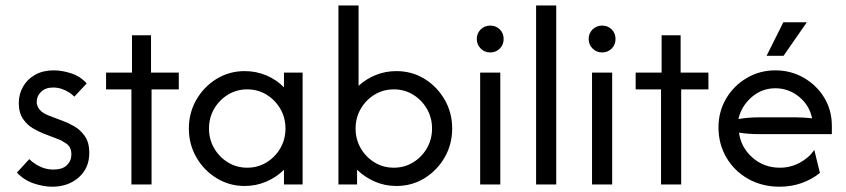

<svg xmlns="http://www.w3.org/2000/svg" viewBox="-20 -687 3151 715"><path d="M256.9 -327.1Q247.9 -336.1 236.8 -343.1Q208.3 -361.1 177.8 -361.1Q149.3 -361.1 133 -345.1Q116.7 -329.2 116.7 -308.3Q116.7 -291.7 127.8 -278.5Q138.9 -265.3 161.1 -256.9L217.4 -235.4Q232.6 -229.9 255.2 -217.4Q277.8 -204.9 295.1 -181.2Q312.5 -157.6 312.5 -117.4Q312.5 -61.1 273.3 -26.4Q234 8.3 174.3 8.3Q142.4 8.3 105.9 -3.8Q69.4 -16 43.1 -44.4L88.9 -94.4Q100 -83.3 113.9 -75Q144.4 -55.6 179.2 -55.6Q212.5 -55.6 229.2 -71.9Q245.8 -88.2 245.8 -111.8Q245.8 -138.9 228.1 -151.4Q210.4 -163.9 196.5 -168.8L140.3 -190.3Q125 -196.5 103.5 -208.7Q81.9 -220.8 66 -243.7Q50 -266.7 50 -303.5Q50 -336.8 66 -364.6Q81.9 -392.4 111.1 -408.7Q140.3 -425 179.9 -425Q211.1 -425 245.1 -413.9Q279.2 -402.8 302.8 -376.4Z M469.4 0V-354.2H375V-416.7H471.5V-555.6H542.4V-416.7H645.8V-354.2H544.4V0Z M891 5.6Q834 5.6 786.8 -23.3Q739.6 -52.1 711.5 -100.7Q683.3 -149.3 683.3 -208.3Q683.3 -267.4 711.5 -316Q739.6 -364.6 786.8 -393.4Q834 -422.2 891 -422.2Q934 -422.2 971.9 -406.2Q1009.7 -390.3 1037.5 -361.8V-416.7H1106.9V0H1037.5V-54.9Q1009.7 -27.1 971.9 -10.8Q934 5.6 891 5.6ZM900.7 -62.5Q940.3 -62.5 972.6 -82.3Q1004.9 -102.1 1024 -135.1Q1043.1 -168.1 1043.1 -208.3Q1043.1 -248.6 1024 -281.6Q1004.9 -314.6 972.6 -334.4Q940.3 -354.2 900.7 -354.2Q861.1 -354.2 828.8 -334.4Q796.5 -314.6 777.4 -281.6Q758.3 -248.6 758.3 -208.3Q758.3 -168.1 777.4 -135.1Q796.5 -102.1 828.8 -82.3Q861.1 -62.5 900.7 -62.5Z M1456.2 5.6Q1413.2 5.6 1375.7 -10.8Q1338.2 -27.1 1309.7 -54.9V0H1240.3V-666.7H1315.3V-367.4Q1343.1 -393.1 1379.2 -407.6Q1415.3 -422.2 1456.2 -422.2Q1513.9 -422.2 1560.8 -393.4Q1607.6 -364.6 1635.8 -316Q1663.9 -267.4 1663.9 -208.3Q1663.9 -149.3 1635.8 -100.7Q1607.6 -52.1 1560.8 -23.3Q1513.9 5.6 1456.2 5.6ZM1446.5 -62.5Q1486.1 -62.5 1518.4 -82.3Q1550.7 -102.1 1569.8 -135.1Q1588.9 -168.1 1588.9 -208.3Q1588.9 -248.6 1569.8 -281.6Q1550.7 -314.6 1518.4 -334.4Q1486.1 -354.2 1446.5 -354.2Q1406.9 -354.2 1374.7 -334.4Q1342.4 -314.6 1323.3 -281.6Q1304.2 -248.6 1304.2 -208.3Q1304.2 -168.1 1323.3 -135.1Q1342.4 -102.1 1374.7 -82.3Q1406.9 -62.5 1446.5 -62.5Z M1768.1 0Q1768.1 0 1768.1 -416.7Q1768.1 -416.7 1843.1 -416.7Q1843.1 -416.7 1843.1 0Q1843.1 0 1768.1 0ZM1805.6 -491.7Q1784.7 -491.7 1770.1 -506.2Q1755.6 -520.8 1755.6 -541.7Q1755.6 -563.2 1770.1 -577.4Q1784.7 -591.7 1805.6 -591.7Q1827.1 -591.7 1841.3 -577.4Q1855.6 -563.2 1855.6 -541.7Q1855.6 -520.8 1841.3 -506.2Q1827.1 -491.7 1805.6 -491.7Z M1976.4 0Q1976.4 0 1976.4 -666.7Q1976.4 -666.7 2051.4 -666.7Q2051.4 -666.7 2051.4 0Q2051.4 0 1976.4 0Z M2184.7 0Q2184.7 0 2184.7 -416.7Q2184.7 -416.7 2259.7 -416.7Q2259.7 -416.7 2259.7 0Q2259.7 0 2184.7 0ZM2222.2 -491.7Q2201.4 -491.7 2186.8 -506.2Q2172.2 -520.8 2172.2 -541.7Q2172.2 -563.2 2186.8 -577.4Q2201.4 -591.7 2222.2 -591.7Q2243.8 -591.7 2258 -577.4Q2272.2 -563.2 2272.2 -541.7Q2272.2 -520.8 2258 -506.2Q2243.8 -491.7 2222.2 -491.7Z M2441.7 0V-354.2H2347.2V-416.7H2443.8V-555.6H2514.6V-416.7H2618.1V-354.2H2516.7V0Z M2883.3 8.3Q2818.1 8.3 2766.3 -20.8Q2714.6 -50 2685.1 -100.3Q2655.6 -150.7 2655.6 -212.5Q2655.6 -271.5 2684 -319.8Q2712.5 -368.1 2760.8 -396.5Q2809 -425 2867.4 -425Q2925 -425 2972.9 -397.6Q3020.8 -370.1 3049.3 -323.6Q3077.8 -277.1 3077.8 -218.1Q3077.8 -218.1 3077.8 -187.5Q3077.8 -187.5 2805.6 -187.5Q2787.5 -187.5 2768.8 -188.9Q2750 -190.3 2731.9 -193.1Q2739.6 -137.5 2782.3 -100Q2825 -62.5 2884 -62.5Q2923.6 -62.5 2957.6 -80.6Q2991.7 -98.6 3012.5 -128.5Q3012.5 -128.5 3033.3 -43.1Q3003.5 -18.8 2964.9 -5.2Q2926.4 8.3 2883.3 8.3ZM2729.9 -243.8Q2767.4 -250 2805.6 -250Q2805.6 -250 2943.8 -250Q2959 -250 2974 -249Q2988.9 -247.9 3004.2 -246.5Q2994.4 -295.1 2955.6 -326.7Q2916.7 -358.3 2867.4 -358.3Q2816.7 -358.3 2778.5 -324.7Q2740.3 -291 2729.9 -243.8ZM2834.7 -479.2 2897.2 -604.2H2984.7L2897.9 -479.2Z"/></svg>

Font: co2trust
Style: Regular
Weight: 400
Designer: Kristian Moeller
Foundry: Dicotype
Version: Version 1.000